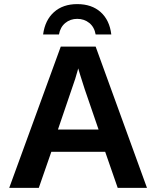

<svg xmlns="http://www.w3.org/2000/svg" viewBox="-20 -915 762 935"><path d="M695.8 0H553.2L492.2 -175.8H230L168.9 0H24.9L275.9 -688H445.8ZM371.1 -547.9 360.8 -582 357.9 -570.8 346.2 -530.8 262.2 -284.2H460L392.1 -481.9ZM356 -823.2Q322.3 -823.2 297.9 -803Q273.4 -782.7 267.1 -747.1H189.9Q199.2 -816.9 242.9 -856Q286.6 -895 356 -895Q426.8 -895 470.2 -856Q513.7 -816.9 522 -747.1H445.8Q439.5 -783.2 414.8 -803.2Q390.1 -823.2 356 -823.2Z"/></svg>

Font: Libra Sans Modern
Style: Bold
Weight: 700
Foundry: Stefan Peev, Context Ltd
Version: Version 1.000